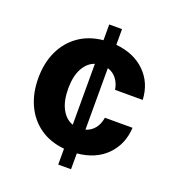

<svg xmlns="http://www.w3.org/2000/svg" viewBox="-132 -736 850 931"><g transform="rotate(20 293.5 -270.5)"><path d="M272.7 90.9V8.9Q198.9 1.8 146.5 -35.3Q94.1 -72.4 66.2 -133Q38.4 -193.5 38.4 -270.6Q38.4 -348.4 66.6 -408.9Q94.8 -469.5 147.4 -506.6Q199.9 -543.7 272.7 -550.8V-632.1H338.8V-551.1Q431.8 -542.3 489 -486.5Q546.2 -430.8 550.4 -343.8H407.7Q402.7 -376.4 384.9 -399.3Q367.2 -422.2 338.8 -430.8V-113.3Q365.8 -121.1 384.1 -143.1Q402.3 -165.1 407.7 -199.9H550.4Q545.5 -112.9 489.5 -56.3Q433.6 0.4 338.8 9.2V90.9ZM272.7 -114.7V-429Q235.4 -416.2 213.8 -376.1Q192.1 -335.9 192.1 -272.7Q192.1 -208.5 213.8 -168.1Q235.4 -127.8 272.7 -114.7Z"/></g></svg>

Font: Inter UI
Style: Bold
Weight: 700
Designer: Rasmus Andersson
Foundry: rsms
Version: 3.2;8d6f07862